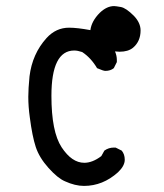

<svg xmlns="http://www.w3.org/2000/svg" viewBox="-20 -621 540 631"><path d="M256 -10Q227 -10 194 -25Q170 -35 139.5 -69Q109 -103 97.5 -138Q86 -173 78 -235Q73 -270 73 -303Q73 -329 77 -370Q86 -444 133 -496Q164 -530 207 -530Q234 -530 277 -522Q281 -552 308 -579Q331 -601 355 -601Q360 -601 377 -598Q394 -595 420 -569Q442 -546 442 -521Q442 -485 417 -464Q401 -451 373 -451L358 -452Q364 -438 364 -424V-417L354 -397Q343 -388 326 -388Q320 -388 299 -397Q279 -431 250 -450Q235 -455 224 -455Q149 -455 149 -306Q149 -188 182.5 -137Q216 -86 257 -86Q284 -86 313 -108L323 -126Q337 -136 354 -136H360L380 -126Q390 -114 390 -96Q390 -76 368 -55Q318 -10 256 -10Z"/></svg>

Font: Xiaolai SC
Style: Regular
Weight: 400
Designer: Nozomi Seto 瀬戸のぞみ
Version: Version 3.11;December 4, 2020;FontCreator 13.0.0.2613 64-bit